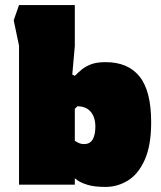

<svg xmlns="http://www.w3.org/2000/svg" viewBox="-20 -727 636 757"><path d="M396 10Q351 10 324.5 1.5Q298 -7 286.5 -15.5Q275 -24 275 -24V1H55V-547L34 -647L55 -707H275V-546L265 -433L275 -428Q288 -441 302.5 -453Q317 -465 339 -473.5Q361 -482 396 -482Q485 -482 530.5 -425Q576 -368 576 -245Q576 -153 550.5 -96.5Q525 -40 484 -15Q443 10 396 10ZM312 -159Q335 -159 345.5 -177.5Q356 -196 356 -227Q356 -265 337.5 -286.5Q319 -308 285 -308L275 -298V-172Q275 -172 286 -165.5Q297 -159 312 -159Z"/></svg>

Font: Rowdies
Style: Bold
Weight: 700
Designer: Jaikishan Patel
Version: Version 1.000; ttfautohint (v1.8.3)